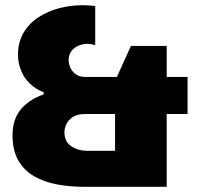

<svg xmlns="http://www.w3.org/2000/svg" viewBox="-20 -716 769 736"><path d="M300 0Q248 0 199 -9Q150 -18 111.5 -40Q73 -62 50.5 -100.5Q28 -139 28 -197Q28 -259 60 -297Q92 -335 147 -354L148 -362Q117 -374 95 -395Q73 -416 61 -445Q49 -474 49 -506Q49 -554 70 -590Q91 -626 127 -649.5Q163 -673 206.5 -684.5Q250 -696 295 -696Q321 -696 345 -693V-543Q328 -548 316 -548Q297 -548 280 -540.5Q263 -533 253 -519Q243 -505 243 -484Q243 -473 249 -458Q255 -443 269.5 -432Q284 -421 307 -421H428L482 -540H619V-421H699V-279H619V0ZM312 -138H421V-279H307Q275 -279 257.5 -266.5Q240 -254 233.5 -238Q227 -222 227 -210Q227 -173 253 -155.5Q279 -138 312 -138Z"/></svg>

Font: Chivo Medium Black
Style: Regular
Weight: 900
Version: Version 2.002